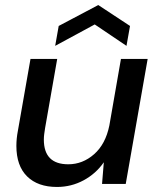

<svg xmlns="http://www.w3.org/2000/svg" viewBox="-20 -730 631 762"><path d="M206 12Q130 12 87.5 -30Q45 -72 45 -151Q45 -180 51 -211L101 -496H207L159 -222Q157 -209 155.5 -198Q154 -187 154 -176Q154 -78 251 -78Q308 -78 353.5 -118Q399 -158 414 -232L460 -496H566L479 0H385L392 -86Q361 -41 312 -14.5Q263 12 206 12ZM199 -548 213 -627 370 -710 496 -627 482 -548 356 -633Z"/></svg>

Font: Ultramarine Medium
Style: Italic
Weight: 500
Italic angle: -10°
Designer: Colophon Foundry, Jonny Pinhorn
Foundry: Colophon Foundry
Version: Version 1.200; ttfautohint (v1.8.3)